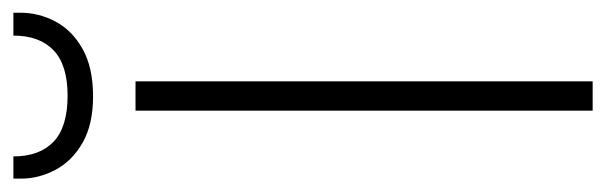

<svg xmlns="http://www.w3.org/2000/svg" viewBox="-362 -590 927 294"><g transform="rotate(-90 102.0 -443.5)"><path d="M79 0V-700H124V0ZM101 -765Q58 -765 30 -781Q2 -797 -11.5 -822.5Q-25 -848 -25 -875V-887H9Q9 -847 31.5 -825.5Q54 -804 102 -804Q149 -804 171.5 -825.5Q194 -847 194 -887H229V-876Q229 -848 215.5 -822.5Q202 -797 173.5 -781Q145 -765 101 -765Z"/></g></svg>

Font: DM Sans 12pt ExtraLight
Style: Regular
Weight: 250
Version: Version 4.004;gftools[0.9.30]